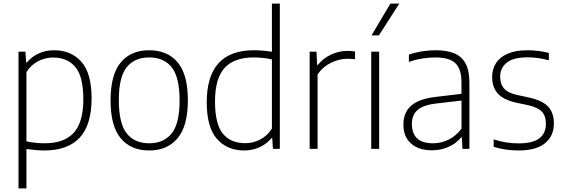

<svg xmlns="http://www.w3.org/2000/svg" viewBox="-20 -828 3140 1068"><path d="M83 -540.5H121.5L125.5 -480H129Q154.5 -511.5 193.8 -530Q233 -548.5 280.5 -548.5Q375 -548.5 432.2 -485Q489.5 -421.5 489.5 -280.5Q489.5 -133.5 423.2 -62.2Q357 9 226.5 9Q185 9 127 1V220H83ZM443.5 -275.5Q443.5 -403 399 -455.5Q354.5 -508 275.5 -508Q231.5 -508 192.2 -487.8Q153 -467.5 127 -427V-42Q147.5 -37 175 -34Q202.5 -31 228 -31Q337 -31 390.2 -89.5Q443.5 -148 443.5 -275.5Z M595 -270Q595 -413 651.8 -480.8Q708.5 -548.5 810 -548.5Q911.5 -548.5 968.2 -481.2Q1025 -414 1025 -270Q1025 -127.5 968 -59.2Q911 9 810 9Q708.5 9 651.8 -58.5Q595 -126 595 -270ZM979 -268.5Q979 -398 935.5 -453.2Q892 -508.5 810 -508.5Q728 -508.5 684.5 -453.8Q641 -399 641 -271.5Q641 -142 684.5 -86.5Q728 -31 810 -31Q891.5 -31 935.2 -86.2Q979 -141.5 979 -268.5Z M1130 -259.5Q1130 -548.5 1392.5 -548.5Q1443 -548.5 1492.5 -540V-808H1536.5V0H1498L1494.5 -59.5H1490Q1464.5 -28.5 1425.2 -9.8Q1386 9 1339 9Q1243.5 9 1186.8 -55.2Q1130 -119.5 1130 -259.5ZM1492.5 -112.5V-497.5Q1471.5 -502.5 1444.2 -505.5Q1417 -508.5 1391 -508.5Q1282.5 -508.5 1229.2 -450Q1176 -391.5 1176 -264Q1176 -137 1220 -84.2Q1264 -31.5 1344 -31.5Q1388 -31.5 1427.2 -51.8Q1466.5 -72 1492.5 -112.5Z M1702.5 -540.5H1740.5L1744 -467H1748.5Q1777.5 -504 1822 -524.5Q1866.5 -545 1913 -545Q1936 -545 1955 -541.5V-498.5Q1937.5 -501 1911.5 -501Q1866.5 -501 1820.5 -478.5Q1774.5 -456 1746.5 -413.5V0H1702.5Z M2045 0V-540.5H2089V0ZM2046.5 -631 2151.5 -808H2201L2087.5 -631Z M2591 -369V0H2552.5L2549 -63.5H2545Q2517 -29.5 2474.5 -10.8Q2432 8 2383 8Q2309 8 2266.5 -29.5Q2224 -67 2224 -134.5Q2224 -203.5 2268.2 -241.2Q2312.5 -279 2407.5 -289.5L2547 -306V-370Q2547 -423.5 2530.2 -453.8Q2513.5 -484 2481.8 -496.2Q2450 -508.5 2400 -508.5Q2367 -508.5 2329 -502.5Q2291 -496.5 2254.5 -483.5V-524Q2285.5 -535.5 2325.5 -542Q2365.5 -548.5 2402.5 -548.5Q2465.5 -548.5 2506.8 -531.5Q2548 -514.5 2569.5 -475.2Q2591 -436 2591 -369ZM2547 -112V-268.5L2408 -252.5Q2336 -244.5 2303.5 -216.8Q2271 -189 2271 -138.5Q2271 -85.5 2300.5 -58.2Q2330 -31 2388.5 -31Q2433 -31 2474.2 -50.8Q2515.5 -70.5 2547 -112Z M2726 -11.5V-52.5Q2765 -40.5 2798 -35.5Q2831 -30.5 2866 -30.5Q2942.5 -30.5 2979.5 -58.2Q3016.5 -86 3016.5 -139Q3016.5 -183.5 2993.8 -207.2Q2971 -231 2917.5 -243L2851 -257Q2780 -273 2748.8 -308Q2717.5 -343 2717.5 -400Q2717.5 -443.5 2739 -477Q2760.5 -510.5 2804.5 -529.5Q2848.5 -548.5 2913 -548.5Q2975.5 -548.5 3033 -533.5V-492.5Q3000 -501.5 2972.5 -505.2Q2945 -509 2913.5 -509Q2835.5 -509 2798.8 -479.5Q2762 -450 2762 -401.5Q2762 -360.5 2784 -335.5Q2806 -310.5 2857.5 -299.5L2923.5 -285.5Q2998 -268.5 3029.5 -234.2Q3061 -200 3061 -142Q3061 -70.5 3011 -30.8Q2961 9 2865 9Q2789.5 9 2726 -11.5Z"/></svg>

Font: Encode Sans ExtraLight
Style: Regular
Weight: 275
Designer: Multiple Designers
Foundry: Impallari Type
Version: Version 2.000